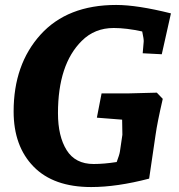

<svg xmlns="http://www.w3.org/2000/svg" viewBox="-20 -740 721 775"><path d="M449 -720Q534 -720 670 -686L633 -521L556 -525L560 -572Q561 -581 554 -613Q490 -627 439 -627Q362 -627 310 -575Q214 -480 214 -283Q214 -190 249 -134Q284 -78 358 -78Q400 -78 451 -86Q462 -115 464 -128L474 -196L473 -257L371 -265L390 -363H498L613 -366L637 -341Q615 -246 608 -196L582 -19Q452 15 348 15Q196 15 115.5 -67.5Q35 -150 35 -290Q35 -480 143.5 -600Q252 -720 449 -720Z"/></svg>

Font: Andada
Style: Bold Italic
Weight: 700
Italic angle: -8.29999°
Designer: Carolina Giovagnoli
Foundry: Carolina Giovagnoli
Version: Version 1.003